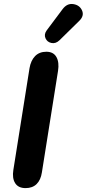

<svg xmlns="http://www.w3.org/2000/svg" viewBox="-20 -939 437 967"><path d="M47.3 -83.4 128.7 -595.6Q135.1 -633.9 156.5 -656.2Q178 -678.4 213.5 -678.4Q249.2 -678.4 264.2 -651.7Q279.1 -624.9 272.3 -582.2L191 -70.8Q185.3 -32.7 164.5 -12.1Q143.6 8.4 108.9 8.4Q72.2 8.4 56.4 -16.5Q40.5 -41.5 47.3 -83.4ZM215.1 -785.9 295 -892.6Q317.8 -923.3 349.5 -918.3Q381.1 -913.4 393.2 -886.3Q405.2 -859.1 379.1 -833.9L279.8 -736.4Q260.8 -718 239.1 -722.5Q217.5 -727 209.1 -746.4Q200.6 -765.9 215.1 -785.9Z"/></svg>

Font: SN Pro Thin
Style: Italic
Weight: 200
Italic angle: -9°
Designer: Tobias Whetton
Foundry: Supernotes
Version: Version 1.003;Glyphs 3.3 (3324)